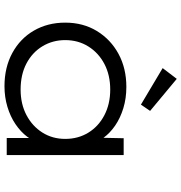

<svg xmlns="http://www.w3.org/2000/svg" viewBox="4 -803 809 857"><g transform="rotate(90 408.5 -374.5)"><path d="M365 10Q281 10 216.5 -25Q152 -60 116.5 -121.5Q81 -183 81 -261Q81 -341 118.5 -402.5Q156 -464 220.5 -499Q285 -534 368 -534Q419 -534 463 -520.5Q507 -507 540.5 -484Q574 -461 595 -432Q616 -403 619 -375L594 -381L597 -522H672V0H596V-139L616 -150Q612 -120 590 -91Q568 -62 534 -39Q500 -16 456.5 -3Q413 10 365 10ZM380 -62Q444 -62 493.5 -88Q543 -114 571.5 -159Q600 -204 600 -261Q600 -319 572 -364.5Q544 -410 494 -436Q444 -462 380 -462Q315 -462 265.5 -436Q216 -410 187.5 -364.5Q159 -319 159 -261Q159 -205 186.5 -159.5Q214 -114 263.5 -88Q313 -62 380 -62ZM447 -599 284 -696 332 -759 475 -640Z"/></g></svg>

Font: Lexend Giga Light
Style: Regular
Weight: 300
Version: Version 1.007